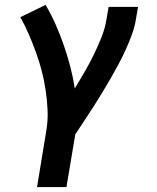

<svg xmlns="http://www.w3.org/2000/svg" viewBox="-20 -548 640 783"><path d="M131 215 169 -16Q176 -58 174 -99.5Q172 -141 166 -181Q160 -221 150 -259.5Q140 -298 126.5 -335Q113 -372 97.5 -408Q82 -444 63 -478L166 -528Q189 -489 207 -448Q225 -407 240 -364Q255 -321 266.5 -277Q278 -233 285 -187Q305 -221 325 -255Q345 -289 362 -324Q379 -359 393.5 -395Q408 -431 414 -468L423 -520H543L534 -468Q529 -437 517.5 -406Q506 -375 492.5 -345Q479 -315 463 -285.5Q447 -256 430.5 -227Q414 -198 396.5 -169.5Q379 -141 361 -112.5Q343 -84 324 -56Q305 -28 287 0L251 215Z"/></svg>

Font: Iosevka Etoile
Style: Bold Italic
Weight: 700
Italic angle: -9°
Designer: Belleve Invis
Foundry: Belleve Invis
Version: Version 28.1.0; ttfautohint (v1.8.4)